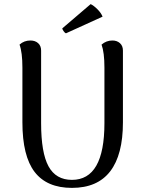

<svg xmlns="http://www.w3.org/2000/svg" viewBox="-20 -901 701 934"><path d="M578 -306Q578 -148 516 -67.5Q454 13 330 13Q208 13 148.5 -64.5Q89 -142 89 -306V-572Q89 -646 75 -684Q97 -704 128 -704Q151 -704 165.5 -691Q180 -678 180 -655V-302Q180 -158 216 -92Q252 -26 330 -26Q488 -26 488 -302V-572Q488 -646 474 -684Q497 -704 527 -704Q549 -704 563.5 -691Q578 -678 578 -655ZM301 -739Q295 -741 289 -750Q283 -759 283 -763L421 -881Q436 -874 454 -856Q472 -838 479 -820Z"/></svg>

Font: Arima Madurai Medium
Style: Regular
Weight: 500
Designer: Joana Correia and Natanael Gama
Foundry: NDISCOVER
Version: Version 1.020